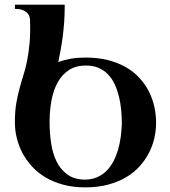

<svg xmlns="http://www.w3.org/2000/svg" viewBox="-20 -789 730 824"><path d="M43.9 -769H257.8Q257.8 -728.5 255.4 -694.3Q252.9 -660.2 249 -630.4Q245.1 -600.6 240.2 -574.2Q235.4 -547.9 230 -522.9Q255.9 -532.2 284.2 -537.1Q312.5 -542 346.2 -542Q400.4 -542 444.1 -530.8Q487.8 -519.5 521.7 -499.8Q555.7 -480 579.8 -453.1Q604 -426.3 619.6 -395Q635.3 -363.8 642.6 -329.8Q649.9 -295.9 649.9 -262.2Q649.9 -230 642.6 -197Q635.3 -164.1 619.4 -133.3Q603.5 -102.5 579.3 -75.4Q555.2 -48.3 521.2 -28.3Q487.3 -8.3 443.8 3.4Q400.4 15.1 346.2 15.1Q293.9 15.1 251.5 3.7Q209 -7.8 175.3 -27.8Q141.6 -47.9 116.9 -75Q92.3 -102.1 76.2 -132.8Q60.1 -163.6 52 -196.8Q43.9 -230 43.9 -262.2V-271Q44.4 -314 50 -346.7Q55.7 -379.4 63.5 -408.4Q71.3 -437.5 80.3 -465.8Q89.4 -494.1 96.2 -527.8Q103 -561.5 106.9 -604Q110.8 -646.5 108.9 -704.1Q108.4 -711.4 105.7 -719.5Q103 -727.5 95.7 -734.6Q88.4 -741.7 75.9 -746.3Q63.5 -751 43.9 -751ZM192.9 -264.2Q192.9 -217.8 199.5 -173.8Q206.1 -129.9 222.9 -95.7Q239.7 -61.5 268.8 -40.3Q297.9 -19 342.8 -18.1Q372.6 -18.1 396 -28.1Q419.4 -38.1 437 -55.7Q454.6 -73.2 466.8 -96.7Q479 -120.1 486.8 -147Q494.6 -173.8 498.3 -202.6Q502 -231.4 502.9 -259.8Q502.9 -288.6 500 -318.4Q497.1 -348.1 490.2 -375.7Q483.4 -403.3 472.2 -427.5Q460.9 -451.7 443.8 -469.5Q426.8 -487.3 403.3 -497.6Q379.9 -507.8 349.1 -507.8Q305.7 -507.8 276.1 -488.5Q246.6 -469.2 228.3 -436.8Q210 -404.3 201.7 -361.8Q193.4 -319.3 192.9 -272.9Z"/></svg>

Font: Uncial Antiqua
Style: Regular
Weight: 400
Version: Version 1.000